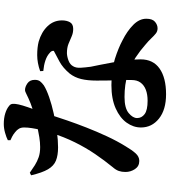

<svg xmlns="http://www.w3.org/2000/svg" viewBox="40 -896 919 1040"><g transform="rotate(-90 500.0 -376.5)"><path d="M509 63Q425 63 377 24.5Q329 -14 329 -73Q329 -114 355 -150.5Q381 -187 432.5 -210Q484 -233 558 -233Q642 -233 701 -214Q760 -195 801 -173Q851 -148 884.5 -115Q918 -82 918 -44Q918 -11 901.5 3Q885 17 866 17Q850 17 838 7.5Q826 -2 811.5 -17.5Q797 -33 775 -51Q747 -76 708 -102Q669 -128 616 -145Q563 -162 494 -162Q434 -162 407 -139.5Q380 -117 380 -94Q380 -69 401.5 -53Q423 -37 474 -37Q508 -37 533 -46.5Q558 -56 572 -75Q586 -94 586 -123Q587 -147 585.5 -180.5Q584 -214 583.5 -249Q583 -284 583 -313Q583 -362 591.5 -397Q600 -432 621 -459Q652 -496 686.5 -514.5Q721 -533 744 -545Q745 -551 742 -557Q739 -563 732 -568Q717 -582 692 -590.5Q667 -599 635 -602L634 -619Q679 -635 721 -635Q763 -635 794 -627Q846 -612 877.5 -579Q909 -546 909 -501Q909 -475 899 -457.5Q889 -440 863 -440Q841 -440 822 -448.5Q803 -457 782 -465.5Q761 -474 731 -474Q711 -473 690.5 -465Q670 -457 661 -441Q651 -425 652.5 -400Q654 -375 658 -345Q662 -325 668.5 -293.5Q675 -262 681.5 -225Q688 -188 693 -149Q698 -110 698 -75Q698 -7 648 28Q598 63 509 63ZM148 -82Q119 -82 103.5 -105.5Q88 -129 88 -157Q88 -177 93.5 -193Q99 -209 114 -226Q150 -270 184.5 -320.5Q219 -371 248.5 -430.5Q278 -490 300 -560Q309 -590 315.5 -615.5Q322 -641 325.5 -664Q329 -687 329 -706Q329 -722 322.5 -733.5Q316 -745 303 -755Q291 -765 279 -771Q267 -777 260 -780V-794Q275 -802 300 -809Q325 -816 348 -816Q380 -816 405.5 -808Q431 -800 446 -787Q456 -780 457 -767.5Q458 -755 453.5 -735Q449 -715 439 -686Q429 -657 414 -615Q408 -597 396 -559.5Q384 -522 367 -472.5Q350 -423 328.5 -368Q307 -313 281.5 -258Q256 -203 227 -156Q207 -122 189 -102Q171 -82 148 -82ZM221 -522Q178 -522 149.5 -533.5Q121 -545 102.5 -576.5Q84 -608 70 -668L84 -675Q105 -660 125 -647.5Q145 -635 168 -627Q191 -619 223 -619Q248 -619 276 -623.5Q304 -628 330 -633.5Q356 -639 372 -643Q428 -658 460 -671Q492 -684 508 -692.5Q524 -701 532 -701Q549 -701 568 -688Q587 -675 587 -648Q587 -630 579 -619.5Q571 -609 557 -599Q533 -584 492.5 -570Q452 -556 404.5 -545.5Q357 -535 309 -528.5Q261 -522 221 -522Z"/></g></svg>

Font: Noto Serif SC ExtraLight ExtraBold
Style: Regular
Weight: 800
Version: Version 2.002-H1;hotconv 1.1.0;makeotfexe 2.6.0